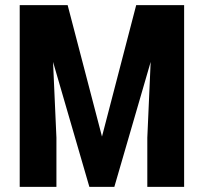

<svg xmlns="http://www.w3.org/2000/svg" viewBox="-20 -731 798 751"><path d="M700.2 -710.9V0H556.2V-192.4L569.3 -488.8L427.2 0H329.6L187.5 -488.8L200.7 -192.4V0H57.1V-710.9H244.6L378.9 -196.8L512.7 -710.9Z"/></svg>

Font: RobotoCondensed-Bold
Style: Bold
Weight: 700
Designer: Google
Version: Version 2.001240; 2014